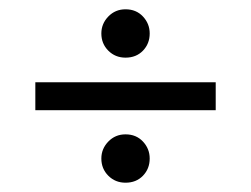

<svg xmlns="http://www.w3.org/2000/svg" viewBox="-20 -498 540 413"><path d="M56 -261V-321H444V-261ZM250 -105Q228 -105 213 -120Q198 -135 198 -157Q198 -178 213 -193.5Q228 -209 250 -209Q273 -209 287.5 -193.5Q302 -178 302 -157Q302 -135 287.5 -120Q273 -105 250 -105ZM250 -374Q228 -374 213 -389Q198 -404 198 -426Q198 -447 213 -462.5Q228 -478 250 -478Q273 -478 287.5 -462.5Q302 -447 302 -426Q302 -404 287.5 -389Q273 -374 250 -374Z"/></svg>

Font: DM Sans 9pt Light
Style: Regular
Weight: 300
Version: Version 4.004;gftools[0.9.30]